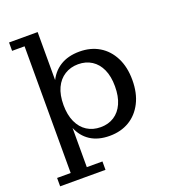

<svg xmlns="http://www.w3.org/2000/svg" viewBox="-160 -835 1013 1142"><g transform="rotate(-20 346.5 -264.0)"><path d="M404 9Q331 9 282 -23Q233 -55 209.5 -114.5Q186 -174 186 -258H179Q179 -340 204.5 -400Q230 -460 280.5 -492Q331 -524 404 -524Q475 -524 528.5 -492Q582 -460 612.5 -400Q643 -340 643 -258Q643 -175 612.5 -115Q582 -55 528.5 -23Q475 9 404 9ZM371 -58Q420 -58 456.5 -81.5Q493 -105 513 -149.5Q533 -194 533 -258Q533 -321 513 -365Q493 -409 456.5 -432.5Q420 -456 371 -456Q323 -456 285.5 -432.5Q248 -409 227.5 -365Q207 -321 207 -257Q207 -195 227.5 -150Q248 -105 285 -81.5Q322 -58 371 -58ZM23 190V137H109V-665H30V-718H211V-369L192 -258L211 -153V137H310V190Z"/></g></svg>

Font: Montagu Slab 24pt
Style: Regular
Weight: 400
Designer: Florian Karsten
Foundry: Florian Karsten
Version: Version 1.000